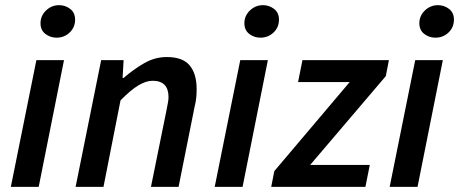

<svg xmlns="http://www.w3.org/2000/svg" viewBox="-20 -724 1779 744"><path d="M22 0 121 -491H228L130 0ZM199 -578Q175 -578 156 -592.5Q137 -607 137 -634Q137 -663 158.5 -683.5Q180 -704 209 -704Q233 -704 252 -689.5Q271 -675 271 -648Q271 -618 250 -598Q229 -578 199 -578Z M273 0 372 -491H459L455 -422H459Q497 -455 538.5 -479Q580 -503 626 -503Q688 -503 715 -470.5Q742 -438 742 -379Q742 -362 740.5 -346Q739 -330 734 -310L672 0H565L625 -296Q628 -313 630.5 -325Q633 -337 633 -348Q633 -411 571 -411Q546 -411 516 -393Q486 -375 447 -335L381 0Z M812 0 911 -491H1018L920 0ZM989 -578Q965 -578 946 -592.5Q927 -607 927 -634Q927 -663 948.5 -683.5Q970 -704 999 -704Q1023 -704 1042 -689.5Q1061 -675 1061 -648Q1061 -618 1040 -598Q1019 -578 989 -578Z M1031 0 1043 -61 1335 -406H1135L1152 -491H1487L1475 -429L1182 -85H1413L1396 0Z M1490 0 1589 -491H1696L1598 0ZM1667 -578Q1643 -578 1624 -592.5Q1605 -607 1605 -634Q1605 -663 1626.5 -683.5Q1648 -704 1677 -704Q1701 -704 1720 -689.5Q1739 -675 1739 -648Q1739 -618 1718 -598Q1697 -578 1667 -578Z"/></svg>

Font: Source Sans Pro SemiBold
Style: Italic
Weight: 600
Italic angle: -11°
Designer: Paul D. Hunt
Foundry: Adobe Systems Incorporated
Version: Version 1.095;hotconv 1.0.109;makeotfexe 2.5.65596